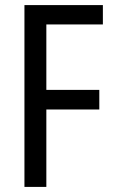

<svg xmlns="http://www.w3.org/2000/svg" viewBox="-20 -734 447 754"><path d="M162 0H76V-714H384V-638H162V-381H370V-304H162Z"/></svg>

Font: Noto Sans Display Condensed
Style: Regular
Weight: 400
Width: 3
Designer: Monotype Design Team
Foundry: Monotype Imaging Inc.
Version: Version 2.003